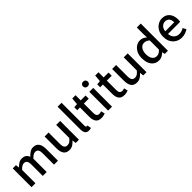

<svg xmlns="http://www.w3.org/2000/svg" viewBox="379 -2382 3982 3982"><g transform="rotate(-45 2370.0 -391.5)"><path d="M87 0V-551H181L191 -473H193Q229 -511 270.5 -537.5Q312 -564 364 -564Q426 -564 461.5 -537Q497 -510 515 -463Q556 -507 599 -535.5Q642 -564 694 -564Q780 -564 821.5 -507.5Q863 -451 863 -346V0H747V-332Q747 -403 725 -433.5Q703 -464 656 -464Q600 -464 532 -390V0H417V-332Q417 -403 394.5 -433.5Q372 -464 325 -464Q269 -464 202 -390V0Z M1192 14Q1104 14 1063 -42.5Q1022 -99 1022 -204V-551H1138V-218Q1138 -148 1160 -117Q1182 -86 1230 -86Q1268 -86 1298 -105.5Q1328 -125 1362 -168V-551H1478V0H1383L1374 -83H1371Q1334 -40 1291 -13Q1248 14 1192 14Z M1764 14Q1702 14 1676 -24.5Q1650 -63 1650 -130V-797H1765V-124Q1765 -101 1773.5 -91.5Q1782 -82 1792 -82Q1796 -82 1800 -82.5Q1804 -83 1812 -84L1826 3Q1816 7 1801 10.5Q1786 14 1764 14Z M2133 14Q2041 14 2003.5 -39.5Q1966 -93 1966 -180V-458H1886V-544L1972 -551L1985 -703H2081V-551H2224V-458H2081V-179Q2081 -130 2100 -104.5Q2119 -79 2162 -79Q2176 -79 2192 -83.5Q2208 -88 2220 -92L2241 -7Q2219 0 2191 7Q2163 14 2133 14Z M2333 0V-551H2448V0ZM2391 -653Q2359 -653 2339 -672Q2319 -691 2319 -723Q2319 -753 2339 -772Q2359 -791 2391 -791Q2423 -791 2442.5 -772Q2462 -753 2462 -723Q2462 -691 2442.5 -672Q2423 -653 2391 -653Z M2806 14Q2714 14 2676.5 -39.5Q2639 -93 2639 -180V-458H2559V-544L2645 -551L2658 -703H2754V-551H2897V-458H2754V-179Q2754 -130 2773 -104.5Q2792 -79 2835 -79Q2849 -79 2865 -83.5Q2881 -88 2893 -92L2914 -7Q2892 0 2864 7Q2836 14 2806 14Z M3173 14Q3085 14 3044 -42.5Q3003 -99 3003 -204V-551H3119V-218Q3119 -148 3141 -117Q3163 -86 3211 -86Q3249 -86 3279 -105.5Q3309 -125 3343 -168V-551H3459V0H3364L3355 -83H3352Q3315 -40 3272 -13Q3229 14 3173 14Z M3820 14Q3717 14 3655.5 -62Q3594 -138 3594 -275Q3594 -365 3627.5 -429.5Q3661 -494 3714.5 -529Q3768 -564 3829 -564Q3877 -564 3910.5 -547.5Q3944 -531 3977 -502L3973 -593V-797H4088V0H3994L3984 -62H3981Q3950 -31 3908.5 -8.5Q3867 14 3820 14ZM3848 -83Q3883 -83 3913 -99Q3943 -115 3973 -150V-418Q3942 -446 3912.5 -457Q3883 -468 3852 -468Q3814 -468 3782.5 -445Q3751 -422 3732 -379Q3713 -336 3713 -276Q3713 -183 3748.5 -133Q3784 -83 3848 -83Z M4491 14Q4416 14 4355 -20.5Q4294 -55 4258 -119.5Q4222 -184 4222 -275Q4222 -365 4258 -429.5Q4294 -494 4351.5 -529Q4409 -564 4473 -564Q4546 -564 4596 -531.5Q4646 -499 4672 -440.5Q4698 -382 4698 -304Q4698 -287 4696 -271.5Q4694 -256 4692 -245H4335Q4342 -166 4388 -121.5Q4434 -77 4505 -77Q4542 -77 4574 -88Q4606 -99 4636 -118L4676 -45Q4639 -20 4591.5 -3Q4544 14 4491 14ZM4334 -325H4598Q4598 -396 4566.5 -434.5Q4535 -473 4475 -473Q4423 -473 4382.5 -435Q4342 -397 4334 -325Z"/></g></svg>

Font: Source Han Sans Medium
Style: Regular
Weight: 500
Designer: Ryoko NISHIZUKA Ë•øÂ°öÊ∂ºÂ≠ê (kana, bopomofo & ideographs); Paul D. Hunt (Latin, Greek & Cyrillic); Sandoll Communicatio
Foundry: Adobe
Version: Version 2.004;hotconv 1.0.118;makeotfexe 2.5.65603